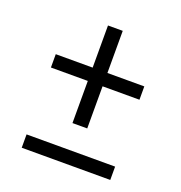

<svg xmlns="http://www.w3.org/2000/svg" viewBox="-108 -664 716 758"><g transform="rotate(20 250.0 -285.0)"><path d="M219 -160V-337H64V-393H219V-570H281V-393H436V-337H281V-160ZM64 0V-56H436V0Z"/></g></svg>

Font: Iosevka SS01 Light
Style: Regular
Weight: 300
Monospace: yes
Designer: Belleve Invis
Foundry: Belleve Invis
Version: 2.3.3; ttfautohint (v1.8.3)